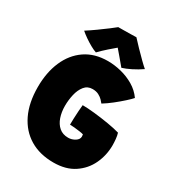

<svg xmlns="http://www.w3.org/2000/svg" viewBox="-210 -1004 1058 1155"><g transform="rotate(30 319.0 -427.0)"><path d="M338.5 24Q243.5 24 174.8 -17.2Q106 -58.5 68.5 -136.2Q31 -214 31 -323Q31 -424.5 64.8 -502.5Q98.5 -580.5 163 -624.8Q227.5 -669 319.5 -669Q365 -669 412.2 -657.2Q459.5 -645.5 501 -621Q542.5 -596.5 570 -557.5Q559 -544.5 532.5 -520.5Q506 -496.5 473.8 -471Q441.5 -445.5 412 -427.5Q406.5 -435 395.2 -446.8Q384 -458.5 366.2 -467.8Q348.5 -477 323.5 -477Q288.5 -477 267.8 -451Q247 -425 238 -385.8Q229 -346.5 229 -306.5Q229 -263.5 241.2 -227.8Q253.5 -192 278.2 -170.8Q303 -149.5 341 -149.5Q366 -149.5 388 -163.2Q410 -177 410 -197Q410 -205.5 408.5 -211.5Q399.5 -214.5 380.8 -217.2Q362 -220 342.5 -221.8Q323 -223.5 312 -223.5Q312 -240.5 313 -267.2Q314 -294 315.8 -320.5Q317.5 -347 319.5 -363Q353.5 -363 403 -357.8Q452.5 -352.5 502.2 -344.2Q552 -336 586 -326Q591.5 -309.5 593.8 -286Q596 -262.5 596 -244Q596 -174.5 567.2 -113.2Q538.5 -52 481.2 -14Q424 24 338.5 24ZM395 -878.5Q414 -857.5 442 -828.5Q470 -799.5 496 -774Q522 -748.5 535 -738Q504 -716.5 469.5 -699.2Q435 -682 408.5 -674Q386 -701.5 363.2 -728Q340.5 -754.5 329 -768Q312.5 -754.5 283.8 -729.2Q255 -704 229.5 -677.5Q212.5 -683 189 -696Q165.5 -709 142.5 -725Q119.5 -741 103 -755.5Q133.5 -775 168.5 -800Q203.5 -825 231.8 -846.5Q260 -868 270 -876.5Q280.5 -876.5 305.5 -876.8Q330.5 -877 356.5 -877.5Q382.5 -878 395 -878.5Z"/></g></svg>

Font: Grandstander Black
Style: Regular
Weight: 900
Designer: Tyler Finck
Foundry: Etcetera Type Co
Version: Version 1.200; ttfautohint (v1.8.3)